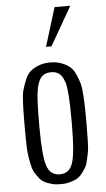

<svg xmlns="http://www.w3.org/2000/svg" viewBox="-59 -910 532 961"><g transform="rotate(-5 206.5 -429.5)"><path d="M192.9 -677.7 252.9 -872.1H332L220.2 -677.7ZM125 -307.6V-277.3Q125 -139.6 141.1 -87.9Q157.2 -36.1 206.5 -36.1Q255.9 -36.1 272 -87.9Q288.1 -139.6 288.1 -277.3V-307.6Q288.1 -449.7 274.9 -491.2Q261.7 -532.2 237.3 -543Q224.6 -548.8 206.5 -548.8Q188.5 -548.8 175.8 -543Q163.1 -537.1 153.3 -524.4Q135.7 -499 130.4 -448.7Q125 -398.9 125 -307.6ZM51.8 -277.3V-307.6Q51.8 -437.5 60.5 -468.8Q69.3 -500 80.6 -525.9Q91.8 -551.8 108.4 -565.4Q125 -579.1 149.4 -588.4Q174.3 -598.1 206.5 -598.1Q238.8 -598.1 263.7 -588.4Q288.1 -579.1 304.7 -565.4Q321.3 -551.8 332.5 -525.9Q343.8 -500 349.6 -480Q361.3 -437.5 361.3 -307.6V-277.3Q361.3 -169.9 357.4 -145Q353.5 -120.1 347.7 -96.2Q342.8 -72.3 335 -59.1Q327.1 -45.9 315.4 -30.3Q303.7 -14.6 288.6 -5.9Q273.4 2 252.9 7.8Q232.4 13.7 206.5 13.2Q180.7 13.7 160.2 7.8Q139.6 2 124.5 -5.9Q109.4 -13.7 97.7 -30.3Q85.9 -45.9 78.1 -59.1Q70.3 -72.3 65.4 -96.2Q55.2 -142.1 53.2 -182.6Q51.8 -223.1 51.8 -277.3Z"/></g></svg>

Font: Oswald-Light
Style: Light
Weight: 300
Designer: vernon adams
Foundry: vernon adams
Version: Version ; ttfautohint (v0.92.18-e454-dirty) -l 8 -r 50 -G 20